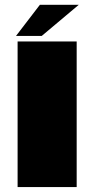

<svg xmlns="http://www.w3.org/2000/svg" viewBox="-20 -760 398 780"><path d="M51.5 0H291.5V-591.5H51.5ZM45 -614H149.5L300 -740.5H142Z"/></svg>

Font: Anybody SemiExpanded Black
Style: Regular
Weight: 900
Width: 6
Version: Version 1.113;gftools[0.9.25]